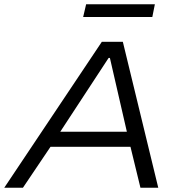

<svg xmlns="http://www.w3.org/2000/svg" viewBox="-38 -885 856 905"><path d="M-18 0 442 -688H541L708 0H624L577 -193H200L70 0ZM246 -264H560L480 -612H474ZM354 -805 368 -865H692L680 -805Z"/></svg>

Font: Saira Expanded
Style: Italic
Weight: 400
Width: 7
Italic angle: -12°
Designer: Hector Gatti with collaboration of the Omnibus-Type team
Foundry: Omnibus-Type
Version: Version 1.101